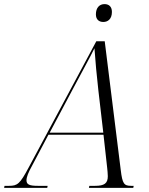

<svg xmlns="http://www.w3.org/2000/svg" viewBox="-80 -915 728 935"><path d="M423 -808C445 -808 465 -822 465 -857C465 -884 449 -895 429 -895C404 -895 387 -877 387 -845C387 -819 403 -808 423 -808ZM-60 0H150L152 -10H105C64 -10 49 -16 49 -37C49 -53 59 -77 73 -102L156 -259H424L442 -97C443 -86 445 -70 445 -57C445 -22 428 -10 383 -10H355L353 0H569L571 -10H559C524 -10 516 -20 508 -87L430 -714H389L60 -100C17 -19 5 -10 -36 -10H-58ZM281 -493C327 -580 357 -633 380 -680C383 -632 392 -534 399 -475L423 -269H162Z"/></svg>

Font: Noto Serif Display SemiCondensed Light
Style: Italic
Weight: 300
Width: 4
Italic angle: -12°
Designer: Monotype Design Team
Foundry: Monotype Imaging Inc.
Version: Version 2.009